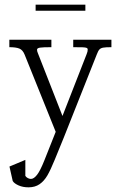

<svg xmlns="http://www.w3.org/2000/svg" viewBox="-20 -583 517 822"><path d="M20 -381V-413H200V-381Q163.5 -381 151 -379Q138.5 -377 138.5 -370Q138.5 -366.5 139.5 -362.8Q140.5 -359 142.5 -354.5L247.5 -86.5L351 -351.5Q353.5 -358 354.5 -362Q355.5 -366 355.5 -371Q355.5 -376 350.8 -378Q346 -380 334.2 -380.5Q322.5 -381 293.5 -381V-413H457V-381Q432 -381 421.5 -379Q411 -377 405.5 -371Q400 -365 394 -349L253.5 5H228L85.5 -349Q77.5 -369 63 -375Q48.5 -381 20 -381ZM34.5 192 20.5 130 88.5 101.5V170Q92.5 176 99.2 179.5Q106 183 112.5 183Q125 183 138.8 165.2Q152.5 147.5 170 103.5L222 -27.5L253.5 5L214.5 100.5Q197 143.5 183 167.8Q169 192 149.5 205.5Q130 219 102 219Q78 219 59.5 210.8Q41 202.5 34.5 192ZM132.5 -563H345.5V-537H132.5Z"/></svg>

Font: Didactic
Style: Regular
Weight: 400
Designer: Tyler Finck
Foundry: Etcetera Type Co
Version: Version 3.007;FEAKit 1.0